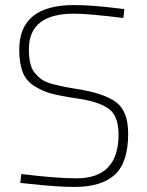

<svg xmlns="http://www.w3.org/2000/svg" viewBox="-20 -731 580 758"><path d="M272 -677Q94 -677 94 -537Q94 -474 115 -446Q127 -431 140 -420.5Q153 -410 178 -402Q219 -390 282 -380Q391 -363 438.5 -327.5Q486 -292 486 -203Q486 -90 433.5 -41.5Q381 7 274 7Q208 7 97 -5L60 -9L64 -44Q202 -27 282 -27Q448 -27 448 -200Q448 -273 410 -301Q372 -329 292.5 -341Q213 -353 179.5 -362.5Q146 -372 114.5 -392Q83 -412 69.5 -446.5Q56 -481 56 -535Q56 -711 272 -711Q341 -711 438 -699L471 -695L467 -660Q330 -677 272 -677Z"/></svg>

Font: Titillium Web ExtraLight
Style: Regular
Weight: 275
Version: Version 1.002;PS 57.000;hotconv 1.0.70;makeotf.lib2.5.55311